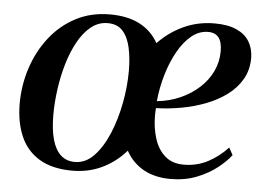

<svg xmlns="http://www.w3.org/2000/svg" viewBox="-44 -582 887 648"><g transform="rotate(5 400.0 -257.5)"><path d="M222.5 10.5Q155.5 10.5 112 -15Q68.5 -40.5 47.5 -87.5Q26.5 -134.5 26 -198.5Q26 -262.5 45.5 -321.5Q65 -380.5 101.5 -426.8Q138 -473 189 -499.5Q240 -526 304 -526Q363.5 -526 404.5 -504.8Q445.5 -483.5 468 -443Q504.5 -481.5 553 -504Q601.5 -526.5 658 -526.5Q703.5 -526.5 732.8 -513.2Q762 -500 776.2 -476.5Q790.5 -453 791 -421.5Q791 -380.5 772.8 -348.8Q754.5 -317 723.2 -294Q692 -271 652.8 -256Q613.5 -241 570.2 -233.2Q527 -225.5 485.5 -224.5Q485 -218.5 484.8 -212Q484.5 -205.5 484.5 -199Q484.5 -157.5 495.8 -121.8Q507 -86 531.5 -64.2Q556 -42.5 595 -42.5Q640 -42.5 677.2 -62.2Q714.5 -82 743.5 -113.5L757 -89Q741.5 -68 712.5 -45Q683.5 -22 643.5 -6.2Q603.5 9.5 555 9.5Q501.5 9.5 463.2 -12Q425 -33.5 403.5 -73Q369 -33.5 323.2 -11.5Q277.5 10.5 222.5 10.5ZM228.5 -19.5Q264.5 -19.5 293 -49.2Q321.5 -79 341.8 -127.2Q362 -175.5 372.8 -231.8Q383.5 -288 383.5 -341Q383.5 -384.5 375.8 -419.8Q368 -455 349.8 -475.5Q331.5 -496 298.5 -496Q267.5 -496 242.5 -476Q217.5 -456 198.8 -422.2Q180 -388.5 167.5 -346.2Q155 -304 148.8 -258.8Q142.5 -213.5 142.5 -172Q142.5 -121.5 152.2 -87.5Q162 -53.5 181 -36.5Q200 -19.5 228.5 -19.5ZM486.5 -248Q529.5 -252.5 565.8 -268.8Q602 -285 629.2 -310Q656.5 -335 671.5 -366.8Q686.5 -398.5 686.5 -434.5Q686.5 -465.5 674.8 -480.8Q663 -496 639 -496Q608.5 -496 582.8 -475Q557 -454 537 -418.2Q517 -382.5 504 -338.5Q491 -294.5 486.5 -248Z"/></g></svg>

Font: Merriweather 120pt Medium
Style: Italic
Weight: 500
Italic angle: -7.8°
Version: Version 2.101